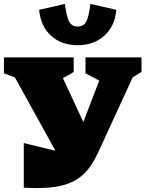

<svg xmlns="http://www.w3.org/2000/svg" viewBox="-43 -952 740 977"><path d="M78 3V-224L239 -185L33 -558L-23 -579V-660H332V-586Q306 -569 277 -555L381 -331L462 -542L392 -579V-660H677V-586Q654 -571 632 -558L455 -173Q425 -108 385.5 -69Q346 -30 288.5 -12.5Q231 5 147 5Q131 5 113.5 4.5Q96 4 78 3ZM352 -722Q270 -722 217 -770Q164 -818 156 -902L287 -932Q296 -865 309.5 -841Q323 -817 352 -817Q382 -817 395.5 -841Q409 -865 417 -932L549 -902Q542 -820 488.5 -771Q435 -722 352 -722Z"/></svg>

Font: Piazzolla Black
Style: Regular
Weight: 900
Designer: Juan Pablo del Peral
Foundry: Huerta Tipografica
Version: Version 1.330